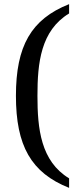

<svg xmlns="http://www.w3.org/2000/svg" viewBox="-20 -780 386 928"><path d="M314 128V82C177 -1 161 -158 161 -317C161 -476 177 -632 314 -715V-760C130 -687 57 -557 57 -317C57 -76 130 55 314 128Z"/></svg>

Font: Noto Serif Balinese
Style: Regular
Weight: 400
Designer: Monotype Design Team
Foundry: Monotype Imaging Inc.
Version: Version 2.005